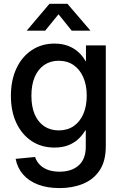

<svg xmlns="http://www.w3.org/2000/svg" viewBox="-20 -756 626 988"><path d="M287.1 211.9Q223.6 211.9 176 193.8Q128.4 175.8 98.9 141.8Q69.3 107.9 60.5 61.5L160.6 51.8Q168 74.7 184.8 91.8Q201.7 108.9 227.3 118.2Q252.9 127.4 286.6 127.4Q349.1 127.4 385.3 94.7Q421.4 62 421.4 -0.5V-85H418.9Q402.8 -58.1 380.4 -38.1Q357.9 -18.1 327.9 -7.3Q297.9 3.4 260.3 3.4Q193.8 3.4 143.3 -29.8Q92.8 -63 64.5 -122.8Q36.1 -182.6 36.1 -262.7Q36.1 -343.3 64.5 -403.8Q92.8 -464.4 143.6 -498Q194.3 -531.7 260.3 -531.7Q297.9 -531.7 328.1 -520.8Q358.4 -509.8 381.6 -489.5Q404.8 -469.2 420.4 -441.4H422.4V-522.5H524.4V-3.4Q524.4 73.2 492.7 120.6Q460.9 168 407 189.9Q353 211.9 287.1 211.9ZM282.2 -85Q326.7 -85 358.9 -106.9Q391.1 -128.9 408.7 -169.2Q426.3 -209.5 426.3 -263.7Q426.3 -317.9 408.7 -358.2Q391.1 -398.4 358.9 -420.9Q326.7 -443.4 282.2 -443.4Q239.7 -443.4 208 -421.9Q176.3 -400.4 158.9 -360.4Q141.6 -320.3 141.6 -263.7Q141.6 -206.5 158.9 -166.7Q176.3 -127 208 -106Q239.7 -85 282.2 -85ZM212.4 -598.1H118.2V-599.1L234.4 -736.3H327.1L444.8 -599.1V-598.1H349.1L281.2 -682.6Z"/></svg>

Font: Inter 28pt Medium
Style: Regular
Weight: 500
Designer: Rasmus Andersson
Foundry: rsms
Version: Version 4.001;git-66647c0bb